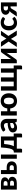

<svg xmlns="http://www.w3.org/2000/svg" viewBox="2731 -3297 736 6238"><g transform="rotate(-90 3099.0 -178.0)"><path d="M272.5 -92.5Q307 -92.5 327.2 -110Q347.5 -127.5 347.5 -157.5Q347.5 -170 344.5 -181.2Q341.5 -192.5 333.2 -200.8Q325 -209 310.5 -213.8Q296 -218.5 273 -218.5H188V-92.5ZM188 -427.5V-302H262Q295 -302 315.5 -320.8Q336 -339.5 336 -369.5Q336 -380.5 332.5 -390.8Q329 -401 320.2 -409.2Q311.5 -417.5 297.2 -422.5Q283 -427.5 262 -427.5ZM266 -515.5Q315.5 -515.5 351.5 -506Q387.5 -496.5 411 -479.8Q434.5 -463 445.8 -440Q457 -417 457 -390Q457 -373.5 452.8 -355.5Q448.5 -337.5 437.8 -321.5Q427 -305.5 408.5 -292Q390 -278.5 361.5 -271Q386 -265.5 406.8 -255.5Q427.5 -245.5 442.5 -231Q457.5 -216.5 466 -196.8Q474.5 -177 474.5 -152.5Q474.5 -112.5 457.8 -83.5Q441 -54.5 413 -36Q385 -17.5 348.8 -8.8Q312.5 0 273.5 0H57V-515.5Z M777.5 -96.5Q814.5 -96.5 833.2 -116Q852 -135.5 852 -166Q852 -179 847.8 -191Q843.5 -203 834.2 -212Q825 -221 811 -226.5Q797 -232 777.5 -232H693V-96.5ZM777 -328.5Q831 -328.5 868.8 -315.2Q906.5 -302 930 -279.8Q953.5 -257.5 964 -228.2Q974.5 -199 974.5 -166.5Q974.5 -129.5 961.2 -99Q948 -68.5 922.8 -46.5Q897.5 -24.5 861 -12.2Q824.5 0 778 0H562V-515.5H693V-328.5ZM1197.5 -515.5V0H1060V-515.5Z M1651.5 -96.5V-412H1539Q1534.5 -352 1527.5 -303Q1520.5 -254 1511 -215.2Q1501.5 -176.5 1490.2 -147.2Q1479 -118 1466.5 -96.5ZM1880 -100.5V131Q1880 149.5 1869 160.2Q1858 171 1841 171H1754.5V0H1388V133Q1388 147.5 1379 159.2Q1370 171 1350 171H1263V-96.5H1276.5Q1293.5 -96.5 1310 -100.8Q1326.5 -105 1341.5 -119.2Q1356.5 -133.5 1369.8 -161.2Q1383 -189 1394 -235.5Q1405 -282 1413.2 -350.5Q1421.5 -419 1426.5 -515.5H1785V-100.5Z M2221.5 -215.5Q2171 -213 2137.5 -206.8Q2104 -200.5 2084.2 -190.5Q2064.5 -180.5 2056.2 -167.8Q2048 -155 2048 -140Q2048 -110 2064.8 -97.5Q2081.5 -85 2111.5 -85Q2146 -85 2171.2 -97.2Q2196.5 -109.5 2221.5 -135.5ZM1940.5 -444Q1986 -485 2041 -505.2Q2096 -525.5 2160 -525.5Q2206 -525.5 2242.2 -510.5Q2278.5 -495.5 2303.8 -468.8Q2329 -442 2342.5 -405Q2356 -368 2356 -324V0H2293Q2273.5 0 2263.2 -5.5Q2253 -11 2246.5 -28.5L2235.5 -61.5Q2216 -44.5 2197.8 -31.5Q2179.5 -18.5 2160 -9.8Q2140.5 -1 2118.2 3.5Q2096 8 2068.5 8Q2034.5 8 2006.5 -1Q1978.5 -10 1958.2 -27.8Q1938 -45.5 1927 -72Q1916 -98.5 1916 -133Q1916 -161.5 1930.5 -190Q1945 -218.5 1980.2 -241.8Q2015.5 -265 2074.2 -280.2Q2133 -295.5 2221.5 -297.5V-324Q2221.5 -372.5 2201 -395.2Q2180.5 -418 2142 -418Q2113.5 -418 2094.5 -411.2Q2075.5 -404.5 2061.2 -396.8Q2047 -389 2034.5 -382.2Q2022 -375.5 2005.5 -375.5Q1991 -375.5 1981.2 -382.8Q1971.5 -390 1965 -400Z M2937.5 -96Q2993.5 -96 3019.5 -136.8Q3045.5 -177.5 3045.5 -258Q3045.5 -338 3019.5 -378.8Q2993.5 -419.5 2937.5 -419.5Q2881.5 -419.5 2855.5 -378.8Q2829.5 -338 2829.5 -258Q2829.5 -177.5 2855.5 -136.8Q2881.5 -96 2937.5 -96ZM2695.5 -310Q2702 -360 2722 -399.5Q2742 -439 2773.2 -466.5Q2804.5 -494 2846 -508.8Q2887.5 -523.5 2937.5 -523.5Q2993.5 -523.5 3039.8 -505Q3086 -486.5 3118.8 -452.2Q3151.5 -418 3169.5 -369Q3187.5 -320 3187.5 -258.5Q3187.5 -197 3168.8 -147.8Q3150 -98.5 3116.8 -64Q3083.5 -29.5 3037.8 -11Q2992 7.5 2937.5 7.5Q2885.5 7.5 2843.2 -7.8Q2801 -23 2769.8 -51.8Q2738.5 -80.5 2719.5 -121.5Q2700.5 -162.5 2694.5 -214H2602V0H2464V-515.5H2602V-310Z M4090.5 -100.5V131Q4090.5 149.5 4079.5 160.2Q4068.5 171 4051.5 171H3965.5V0H3274.5V-515.5H3412.5V-100.5H3566.5V-515.5H3704V-100.5H3858V-515.5H3995.5V0H3996V-100.5Z M4635 -515.5V0H4497V-283.5Q4497 -295 4498.2 -309.8Q4499.5 -324.5 4502 -339Q4490.5 -314 4478.5 -296.5Q4477.5 -295.5 4469.5 -283.5Q4461.5 -271.5 4448.5 -252.8Q4435.5 -234 4419.2 -210.5Q4403 -187 4386 -162.5Q4346.5 -105.5 4296.5 -33Q4292.5 -27 4287.2 -21.2Q4282 -15.5 4275.8 -10.5Q4269.5 -5.5 4262.5 -2.5Q4255.5 0.5 4247.5 0.5H4163V-515H4301V-231.5Q4301 -219.5 4299.5 -204.5Q4298 -189.5 4295.5 -175Q4301.5 -188 4307.5 -199Q4313.5 -210 4319.5 -218.5Q4320 -219.5 4328.2 -231.5Q4336.5 -243.5 4349.5 -262.2Q4362.5 -281 4378.8 -304.5Q4395 -328 4412 -352.5Q4451.5 -409.5 4502 -482Q4509.5 -494 4522.2 -504.8Q4535 -515.5 4551 -515.5Z M5225 0H5092.5Q5077.5 0 5068.2 -7.5Q5059 -15 5053.5 -25L4952 -194.5Q4947.5 -177.5 4939 -164.5L4852 -25Q4846 -15.5 4837.2 -7.8Q4828.5 0 4815 0H4692L4867 -266L4699 -515.5H4831.5Q4846.5 -515.5 4853.5 -511.5Q4860.5 -507.5 4866 -498.5L4967 -335Q4969.5 -343.5 4973.5 -352.2Q4977.5 -361 4983 -369.5L5060.5 -496Q5072.5 -515.5 5091.5 -515.5H5218L5050 -272Z M5632 -400.5Q5626 -392.5 5620 -388.2Q5614 -384 5603 -384Q5593 -384 5583.8 -389.8Q5574.5 -395.5 5562.5 -402.2Q5550.5 -409 5534 -414.8Q5517.5 -420.5 5493 -420.5Q5462 -420.5 5439.2 -409.2Q5416.5 -398 5401.5 -377Q5386.5 -356 5379.2 -326Q5372 -296 5372 -258.5Q5372 -179.5 5403.8 -137.5Q5435.5 -95.5 5490.5 -95.5Q5509.5 -95.5 5523.2 -98.8Q5537 -102 5547.2 -107Q5557.5 -112 5565 -118Q5572.5 -124 5579.2 -129Q5586 -134 5592.8 -137.2Q5599.5 -140.5 5608 -140.5Q5624 -140.5 5633 -128.5L5672.5 -78.5Q5650.5 -53 5625.5 -36.2Q5600.5 -19.5 5573.8 -9.8Q5547 0 5519.5 3.8Q5492 7.5 5465 7.5Q5417.5 7.5 5375 -10.2Q5332.5 -28 5300.5 -62Q5268.5 -96 5249.8 -145.5Q5231 -195 5231 -258.5Q5231 -315 5247.5 -363.5Q5264 -412 5296 -447.5Q5328 -483 5375.2 -503.2Q5422.5 -523.5 5484.5 -523.5Q5543.5 -523.5 5588 -504.5Q5632.5 -485.5 5668 -449.5Z M6010 -286.5V-427.5H5950.5Q5929.5 -427.5 5915.2 -421.2Q5901 -415 5892.2 -405Q5883.5 -395 5880 -382.5Q5876.5 -370 5876.5 -357.5Q5876.5 -324.5 5897.8 -305.5Q5919 -286.5 5953.5 -286.5ZM6141 -515.5V0H6010V-203H5996Q5980.5 -203 5970.5 -200.2Q5960.5 -197.5 5953.8 -192.2Q5947 -187 5942.5 -180Q5938 -173 5933 -164.5L5862.5 -46.5Q5856 -35 5848.8 -26.2Q5841.5 -17.5 5831.8 -11.8Q5822 -6 5808.8 -3Q5795.5 0 5777 0H5682L5804 -177.5Q5815.5 -197.5 5830.8 -210.2Q5846 -223 5867 -230Q5831.5 -236.5 5806.8 -250.8Q5782 -265 5766.8 -283.2Q5751.5 -301.5 5744.8 -322.2Q5738 -343 5738 -363Q5738 -392 5749.8 -419.5Q5761.5 -447 5786.5 -468.2Q5811.5 -489.5 5851.2 -502.5Q5891 -515.5 5946.5 -515.5Z"/></g></svg>

Font: Lato 2
Style: Regular
Weight: 800
Designer: Lukasz Dziedzic with Adam Twardoch and Botio Nikoltchev
Foundry: tyPoland Lukasz Dziedzic
Version: Version 2.015; 2015-08-06; http://www.latofonts.com/